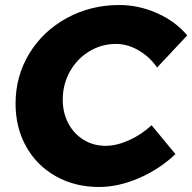

<svg xmlns="http://www.w3.org/2000/svg" viewBox="-20 -732 766 765"><path d="M726 -591 606 -463Q576 -506 532 -531.5Q488 -557 442 -557Q385 -557 336 -527.5Q287 -498 258.5 -447Q230 -396 230 -335Q230 -283 252 -241Q274 -199 313 -175Q352 -151 401 -151Q444 -151 493.5 -173Q543 -195 584 -233L679 -118Q616 -58 534 -22.5Q452 13 375 13Q278 13 202 -30Q126 -73 84 -148.5Q42 -224 42 -319Q42 -429 97 -519Q152 -609 247 -660.5Q342 -712 455 -712Q533 -712 606 -679.5Q679 -647 726 -591Z"/></svg>

Font: Gontserrat
Style: Bold Italic
Weight: 700
Italic angle: -11.3°
Designer: Julieta Ulanovsky
Foundry: Julieta Ulanovsky
Version: Version 6.001